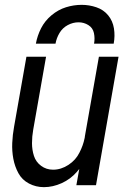

<svg xmlns="http://www.w3.org/2000/svg" viewBox="-20 -764 540 792"><path d="M161 8Q128 8 99.5 -7Q71 -22 56 -49.5Q41 -77 35 -109Q29 -141 30.5 -174.5Q32 -208 38 -241L89 -530H170L117 -229Q112 -201 112 -173.5Q112 -146 120 -121Q128 -96 149.5 -80Q171 -64 199 -64Q232 -64 262.5 -84Q293 -104 308 -135Q323 -164 329 -194L330 -199V-201L388 -530H469L376 0H295L307 -67Q302 -61 297 -55Q271 -25 234.5 -8.5Q198 8 161 8ZM128 -584Q134 -617 149.5 -647.5Q165 -678 192.5 -701Q220 -724 252 -734Q284 -744 317 -744Q348 -744 377.5 -734Q407 -724 426 -701Q445 -678 450 -647Q455 -616 449 -584H368Q372 -606 367.5 -627.5Q363 -649 344.5 -660.5Q326 -672 304 -672Q281 -672 259.5 -660.5Q238 -649 225.5 -628Q213 -607 209 -584Z"/></svg>

Font: Iosevka SS08
Style: Italic
Weight: 400
Italic angle: -10°
Monospace: yes
Designer: Belleve Invis
Foundry: Belleve Invis
Version: 2.1.0; ttfautohint (v1.8.2)